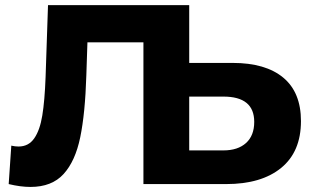

<svg xmlns="http://www.w3.org/2000/svg" viewBox="-20 -720 1224 751"><path d="M14 0 24.2 -150.3Q38.7 -146.9 52.4 -146.9Q91.7 -146.9 113.8 -178.7Q136 -210.4 145.4 -268Q154.9 -325.6 158.3 -418.6L167.8 -700H720.1V0H541V-595L581.3 -554.3H286.8L323.4 -597.1L317.7 -425.3Q313.2 -277.1 293.9 -183.3Q274.6 -89.6 228.6 -39.2Q182.6 11.2 99.3 11.2Q60.3 11.2 14 0ZM541 -700H720.1V-473.9H890Q1018.8 -473.9 1088 -416.3Q1157.2 -358.7 1157.2 -246.4Q1157.2 -126.6 1079.8 -63.3Q1002.3 0 864.9 0H541ZM974.4 -243.3Q974.4 -342.2 853.8 -342.2H720.1V-131.7H853.8Q910.2 -131.7 942.3 -160.6Q974.4 -189.6 974.4 -243.3Z"/></svg>

Font: iiserrat Thin
Style: Regular
Weight: 100
Designer: Akira Ohta
Foundry: Akira Ohta
Version: Version 1.200;Glyphs 3.3.1 (3343)